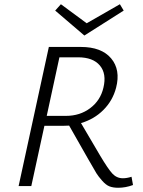

<svg xmlns="http://www.w3.org/2000/svg" viewBox="-20 -880 678 908"><path d="M565 -830 379 -712 241 -830 268 -860 390 -770 547 -860ZM602 -44 609 -5Q574 8 539 8Q515 8 498 1.5Q481 -5 463 -25.5Q445 -46 436 -60.5Q427 -75 405 -114Q400 -122 398 -126L307 -286Q302 -286 292 -285.5Q282 -285 277 -285H190L128 0H68L211 -658H362Q460 -658 505.5 -604Q551 -550 529 -465Q513 -404 469 -360Q425 -316 363 -298L453 -145Q491 -81 511.5 -59Q532 -37 561 -37Q580 -37 602 -44ZM201 -332H292Q358 -332 406.5 -368.5Q455 -405 469 -465Q485 -531 452.5 -570Q420 -609 349 -609H261Z"/></svg>

Font: EauTestInfant Semilight
Style: Italic
Weight: 300
Italic angle: -12°
Designer: Christian Thalmann (Catharsis Fonts)
Version: Version 0.001;PS 000.001;hotconv 1.0.88;makeotf.lib2.5.64775